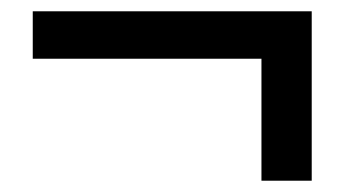

<svg xmlns="http://www.w3.org/2000/svg" viewBox="-20 -433 610 340"><path d="M443 -113V-329H38V-413H532V-113Z"/></svg>

Font: Noto Sans SC Medium
Style: Regular
Weight: 500
Designer: Ryoko NISHIZUKA  (kana, bopomofo & ideographs); Paul D. Hunt (Latin, Greek & Cyrillic); Sandoll Communications , Soo-you
Foundry: Adobe
Version: Version 2.004-H2;hotconv 1.0.118;makeotfexe 2.5.65603